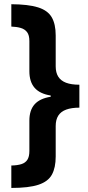

<svg xmlns="http://www.w3.org/2000/svg" viewBox="-20 -738 420 919"><path d="M34.2 161.6V54.2Q63 53.7 82.3 47.6Q101.6 41.5 111.1 26.6Q120.6 11.7 120.6 -15.1V-160.6Q120.6 -210.4 145.5 -238.5Q170.4 -266.6 222.7 -274.9V-280.8Q170.4 -289.1 145.5 -317.9Q120.6 -346.7 120.6 -397V-541.5Q120.6 -569.8 109.6 -584.2Q98.6 -598.6 79.3 -604.2Q60.1 -609.9 34.2 -610.8V-717.8Q115.2 -717.3 161.6 -702.9Q208 -688.5 227.3 -655.8Q246.6 -623 246.6 -568.4V-420.4Q246.6 -390.6 258.8 -371.1Q271 -351.6 296.1 -342Q321.3 -332.5 359.9 -332.5V-222.7Q322.3 -222.7 296.9 -213.4Q271.5 -204.1 259 -184.6Q246.6 -165 246.6 -134.8V11.2Q246.6 64.5 228.5 97.7Q210.4 130.9 164.3 146.2Q118.2 161.6 34.2 161.6Z"/></svg>

Font: Open Sans SemiCondensed
Style: Bold
Weight: 700
Width: 4
Designer: Monotype Design Team
Foundry: Monotype Imaging Inc.
Version: Version 3.003